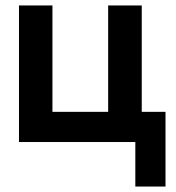

<svg xmlns="http://www.w3.org/2000/svg" viewBox="-20 -520 643 703"><path d="M586 -110.5V163H475.5V0H49.5V-500H172V-110.5H376V-500H499V-110.5Z"/></svg>

Font: Overused Grotesk SemiBold
Style: Regular
Weight: 610
Version: Version 0.004